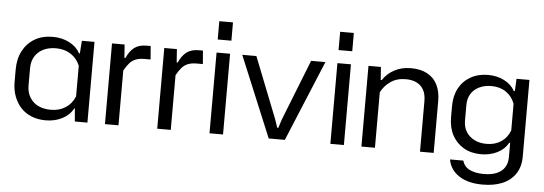

<svg xmlns="http://www.w3.org/2000/svg" viewBox="-55 -898 3526 1244"><g transform="rotate(5 1708.5 -276.0)"><path d="M260 9Q209 9 168 -7.5Q127 -24 98.5 -54.5Q70 -85 54 -127.5Q38 -170 38 -221V-302Q38 -372 65.5 -424Q93 -476 142.5 -505Q192 -534 260 -534Q319 -534 367 -509.5Q415 -485 438 -442H443L449 -525H531V0H449L442 -84H438Q415 -40 367 -15.5Q319 9 260 9ZM287 -62Q342 -62 383 -88.5Q424 -115 443 -163V-362Q424 -409 383 -435.5Q342 -462 287 -462Q240 -462 205 -445Q170 -428 150 -396Q130 -364 130 -318V-206Q130 -162 150 -129Q170 -96 205 -79Q240 -62 287 -62Z M645 0V-525H727L733 -439H740Q761 -486 791 -508Q821 -530 869 -530H896L903 -443H863Q830 -443 807 -434Q784 -425 767 -406Q750 -387 733 -356V0Z M985 0V-525H1067L1073 -439H1080Q1101 -486 1131 -508Q1161 -530 1209 -530H1236L1243 -443H1203Q1170 -443 1147 -434Q1124 -425 1107 -406Q1090 -387 1073 -356V0Z M1325 0V-525H1413V0ZM1325 -610V-729H1414V-610Z M1710 0 1492 -525H1584L1740 -130L1759 -74H1766L1784 -130L1940 -525H2033L1815 0Z M2111 0V-525H2199V0ZM2111 -610V-729H2200V-610Z M2313 0V-525H2394L2400 -441H2407Q2435 -484 2482 -509Q2529 -534 2589 -534Q2653 -534 2696.5 -510Q2740 -486 2761.5 -442Q2783 -398 2783 -338V0H2694V-329Q2694 -374 2677.5 -403Q2661 -432 2631.5 -446Q2602 -460 2562 -460Q2504 -460 2463.5 -432Q2423 -404 2401 -361V0Z M3116 177Q3021 177 2962.5 138.5Q2904 100 2892 33H2979Q2989 72 3026 90Q3063 108 3118 108Q3168 108 3202 93.5Q3236 79 3253.5 51.5Q3271 24 3271 -14V-108H3265Q3242 -65 3194.5 -41.5Q3147 -18 3090 -18Q3024 -18 2976 -46Q2928 -74 2901.5 -123.5Q2875 -173 2875 -240V-312Q2875 -379 2901.5 -428.5Q2928 -478 2977 -506Q3026 -534 3091 -534Q3149 -534 3196 -510Q3243 -486 3265 -445H3272L3276 -525H3360V-26Q3360 40 3329.5 85.5Q3299 131 3245 154Q3191 177 3116 177ZM3119 -88Q3174 -88 3213.5 -114.5Q3253 -141 3271 -189V-362Q3253 -410 3213.5 -437Q3174 -464 3119 -464Q3074 -464 3039.5 -447.5Q3005 -431 2986 -400.5Q2967 -370 2967 -326V-226Q2967 -183 2986.5 -152.5Q3006 -122 3040 -105Q3074 -88 3119 -88Z"/></g></svg>

Font: Hubot Sans
Style: Regular
Weight: 400
Designer: Deni Anggara
Foundry: GitHub, Inc., Subsidiary of Microsoft Corporation
Version: Version 2.000